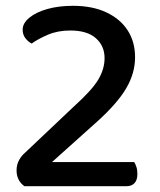

<svg xmlns="http://www.w3.org/2000/svg" viewBox="-20 -641 552 661"><path d="M58 -539Q58 -561 81 -580Q104 -599 143 -610Q182 -621 231 -621Q298 -621 346 -598.5Q394 -576 419.5 -536.5Q445 -497 445 -444Q445 -389 414.5 -337Q384 -285 314 -222L159 -83H442Q446 -77 449.5 -66.5Q453 -56 453 -42Q453 -21 443 -10.5Q433 0 416 0H64Q51 -9 44 -23Q37 -37 37 -54Q37 -74 45.5 -89.5Q54 -105 67 -116L236 -276Q296 -330 318 -366.5Q340 -403 340 -441Q340 -483 310 -509.5Q280 -536 222 -536Q179 -536 145 -521.5Q111 -507 89 -491Q76 -498 67 -510Q58 -522 58 -539Z"/></svg>

Font: Baloo Bhaijaan 2 Medium
Style: Regular
Weight: 500
Designer: Sanskriti Dholi, Noopur Datye and Ek Type
Foundry: Ek Type
Version: Version 1.701